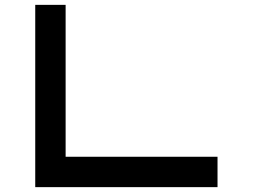

<svg xmlns="http://www.w3.org/2000/svg" viewBox="-20 -770 1040 790"><path d="M250 -125H875V0H125V-750H250Z"/></svg>

Font: Xanmono
Style: Regular
Weight: 400
Designer: GGBotNet
Foundry: GGBotNet
Version: 1.00